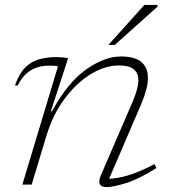

<svg xmlns="http://www.w3.org/2000/svg" viewBox="-20 -752 701 782"><path d="M52.5 -404H41Q58 -452.5 83 -477.2Q108 -502 140.2 -510.8Q172.5 -519.5 211.5 -519.5Q222.5 -519.5 236 -518.2Q249.5 -517 257.5 -515L187 -298.5H191.5Q257 -418 332 -470Q407 -522 472 -522Q530 -522 556.2 -499Q582.5 -476 582.5 -434.5Q582.5 -392.5 556 -330L424.5 -24Q455.5 -24.5 499.5 -37Q543.5 -49.5 609.5 -83.5L617 -67.5Q543 -21 491 -5.5Q439 10 414 10Q370 10 391.5 -39.5L520.5 -338.5Q543.5 -392 543.5 -425Q543.5 -485.5 465 -485.5Q407 -485.5 348.5 -449.2Q290 -413 242.5 -348.8Q195 -284.5 169.5 -200.5L109 0H71L216 -481.5Q209 -484 199 -484.2Q189 -484.5 180.5 -484.5Q134 -484.5 102.8 -464Q71.5 -443.5 52.5 -404ZM421.5 -569 568 -732H622.5L620.5 -724L447.5 -569Z"/></svg>

Font: Newsreader 6pt ExtraLight
Style: Italic
Weight: 275
Italic angle: -17°
Designer: Hugues Gentile
Foundry: Production Type
Version: Version 1.003; ttfautohint (v1.8.3)